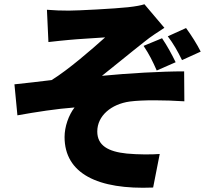

<svg xmlns="http://www.w3.org/2000/svg" viewBox="-20 -819 965 904"><path d="M743 -639 656 -603C684 -561 698 -532 718 -487L807 -526C789 -563 768 -602 743 -639ZM856 -687 770 -648C796 -614 816 -579 837 -536L925 -576C908 -610 881 -653 856 -687ZM201 -773 208 -621C244 -625 280 -629 304 -631C343 -635 436 -640 475 -643C414 -588 301 -490 223 -442C171 -436 101 -427 48 -422L62 -276C151 -292 249 -307 331 -313C303 -277 284 -222 284 -174C284 -2 440 75 701 64L732 -94C695 -91 630 -91 577 -96C489 -105 438 -134 438 -200C438 -274 504 -329 591 -341C652 -349 754 -348 848 -342L847 -483C739 -483 583 -474 460 -462C521 -510 593 -570 662 -624C686 -644 729 -672 754 -688L660 -799C645 -794 620 -789 583 -785C520 -778 345 -769 304 -769C268 -769 236 -770 201 -773Z"/></svg>

Font: GenEiGothic-pro-Heavy
Style: Bold
Weight: 900
Designer: Ryoko NISHIZUKA (kana & ideographs); Paul D. Hunt (Latin, Greek & Cyrillic); Wenlong ZHANG (bopomofo); Sandoll Communica
Foundry: Adobe Systems Incorporated; o_tamon
Version: Version 1.000.140830